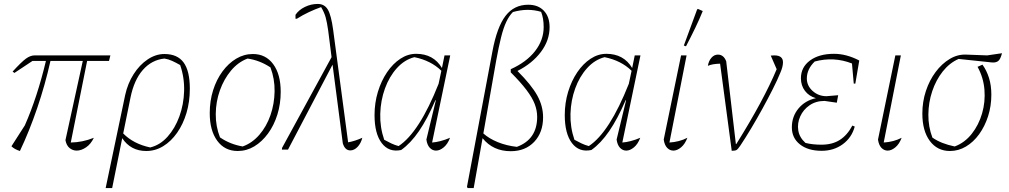

<svg xmlns="http://www.w3.org/2000/svg" viewBox="-20 -759 5120 974"><path d="M81 7Q53 -2 38 -17L106 -123Q169 -266 213 -450H145L53 -389L44 -396Q89 -445 111.5 -461.5Q134 -478 156 -478H540L533 -450H422L339 -36Q399 -37 456 -60Q441 -28 416.5 -11.5Q392 5 369 5Q349 5 333 -8Q317 -21 312 -48L400 -450H236Q209 -329 169 -211.5Q129 -94 81 7Z M516 195 615 -277Q628 -336 658 -383Q688 -430 729 -457.5Q770 -485 814 -485Q880 -485 911.5 -442Q943 -399 943 -309Q943 -243 926 -186Q909 -129 878.5 -85.5Q848 -42 808 -17.5Q768 7 722 7Q643 7 600 -58L549 195ZM642 -264 605 -82Q657 -29 742 -11Q792 -23 830 -65.5Q868 -108 890 -168.5Q912 -229 914 -297Q916 -365 894 -429Q873 -441 853.5 -450Q834 -459 814 -462Q749 -455 704.5 -404Q660 -353 642 -264Z M1186 7Q1120 7 1082 -45Q1044 -97 1044 -185Q1044 -247 1061 -301Q1078 -355 1108.5 -396.5Q1139 -438 1178.5 -461.5Q1218 -485 1263 -485Q1328 -485 1366 -433.5Q1404 -382 1404 -293Q1404 -232 1387 -177.5Q1370 -123 1339.5 -81.5Q1309 -40 1270 -16.5Q1231 7 1186 7ZM1211 -16Q1259 -33 1295.5 -75Q1332 -117 1352 -174.5Q1372 -232 1373 -295.5Q1374 -359 1352 -417Q1298 -453 1236 -462Q1188 -444 1152 -401Q1116 -358 1095.5 -300.5Q1075 -243 1074.5 -180.5Q1074 -118 1096 -62Q1147 -27 1211 -16Z M1410 0 1411 -9 1662 -469 1645 -603Q1639 -646 1632 -671Q1625 -696 1609 -723Q1578 -712 1547 -697.5Q1516 -683 1486 -664H1479V-684Q1496 -709 1527 -724Q1558 -739 1592 -739Q1626 -739 1643 -710.5Q1660 -682 1670 -608L1746 -37Q1780 -43 1818 -60Q1811 -32 1794 -14Q1777 4 1757 4Q1730 4 1719 -32L1667 -431L1441 0Z M2015 2Q1953 15 1916.5 -33Q1880 -81 1880 -175Q1880 -237 1897 -293Q1914 -349 1943.5 -392.5Q1973 -436 2011 -461Q2049 -486 2091 -486Q2179 -486 2222 -414L2235 -478H2264L2172 -36Q2213 -39 2263 -60Q2251 -28 2231 -11.5Q2211 5 2192 5Q2174 5 2160.5 -9Q2147 -23 2143 -51L2191 -250L2189 -251Q2148 -156 2105.5 -94Q2063 -32 2015 2ZM1929 -50Q1947 -40 1965 -31.5Q1983 -23 2002 -18Q2107 -87 2205 -334L2219 -400Q2166 -452 2082 -469Q2032 -456 1993.5 -413.5Q1955 -371 1933 -310.5Q1911 -250 1909 -182Q1907 -114 1929 -50Z M2352 195 2349 188 2478 -498Q2501 -622 2544.5 -678.5Q2588 -735 2660 -735Q2710 -735 2739 -704.5Q2768 -674 2768 -621Q2768 -554 2724 -495.5Q2680 -437 2605 -399Q2676 -328 2705.5 -274.5Q2735 -221 2735 -164Q2735 -87 2690 -39.5Q2645 8 2571 8Q2481 8 2428 -58L2383 195ZM2497 -451 2432 -82Q2461 -56 2505 -38Q2549 -20 2602 -14Q2705 -52 2705 -166Q2705 -199 2692.5 -231.5Q2680 -264 2650.5 -303Q2621 -342 2571 -392V-408Q2651 -444 2694.5 -500Q2738 -556 2738 -622Q2738 -666 2725 -699Q2691 -709 2657 -709Q2622 -709 2582 -698Q2563 -679 2548.5 -648.5Q2534 -618 2522 -570Q2510 -522 2497 -451Z M2980 2Q2918 15 2881.5 -33Q2845 -81 2845 -175Q2845 -237 2862 -293Q2879 -349 2908.5 -392.5Q2938 -436 2976 -461Q3014 -486 3056 -486Q3144 -486 3187 -414L3200 -478H3229L3137 -36Q3178 -39 3228 -60Q3216 -28 3196 -11.5Q3176 5 3157 5Q3139 5 3125.5 -9Q3112 -23 3108 -51L3156 -250L3154 -251Q3113 -156 3070.5 -94Q3028 -32 2980 2ZM2894 -50Q2912 -40 2930 -31.5Q2948 -23 2967 -18Q3072 -87 3170 -334L3184 -400Q3131 -452 3047 -469Q2997 -456 2958.5 -413.5Q2920 -371 2898 -310.5Q2876 -250 2874 -182Q2872 -114 2894 -50Z M3467 -60Q3455 -28 3435 -11.5Q3415 5 3396 5Q3378 5 3364.5 -9Q3351 -23 3347 -51L3435 -478H3463L3376 -36Q3426 -39 3467 -60ZM3460 -524 3449 -528 3516 -710 3520 -714 3545 -703Q3529 -663 3507.5 -618.5Q3486 -574 3460 -524Z M3715 -28Q3855 -252 3920 -408L3890 -477Q3895 -478 3908 -478Q3952 -478 3952 -443Q3952 -421 3939 -391Q3924 -354 3900 -306.5Q3876 -259 3848 -208Q3820 -157 3791 -108.5Q3762 -60 3736 -21Q3724 -3 3717 1.5Q3710 6 3692 6L3633 -436Q3593 -435 3571 -425Q3575 -450 3589 -466Q3603 -482 3622 -482Q3651 -482 3664 -448L3713 -28Z M4148 6Q4079 6 4038 -26.5Q3997 -59 3997 -113Q3997 -168 4030.5 -208.5Q4064 -249 4119 -261Q4084 -271 4063.5 -298Q4043 -325 4043 -362Q4043 -418 4089 -452Q4135 -486 4211 -486Q4274 -486 4339 -452L4319 -335H4311L4302 -437Q4210 -473 4113 -447Q4073 -408 4073 -361Q4073 -324 4102.5 -297.5Q4132 -271 4173 -271L4232 -276L4225 -238L4163 -247Q4119 -247 4087 -225Q4055 -203 4039.5 -168.5Q4024 -134 4029.5 -98Q4035 -62 4066 -34Q4102 -25 4147 -25Q4202 -25 4240 -49Q4278 -73 4304 -122L4316 -117Q4301 -61 4255.5 -27.5Q4210 6 4148 6Z M4554 -60Q4542 -28 4522 -11.5Q4502 5 4483 5Q4465 5 4451.5 -9Q4438 -23 4434 -51L4522 -478H4550L4463 -36Q4513 -39 4554 -60Z M4799 7Q4735 7 4697 -44Q4659 -95 4659 -183Q4659 -243 4677 -297.5Q4695 -352 4726.5 -394Q4758 -436 4798 -460Q4838 -484 4882 -482L4988 -478L5063 -489Q5056 -461 5046 -451.5Q5036 -442 5019 -442Q5014 -442 5008 -442.5Q5002 -443 4995 -444L4843 -460Q4797 -440 4762.5 -396.5Q4728 -353 4709 -296Q4690 -239 4689.5 -177.5Q4689 -116 4710 -61Q4733 -45 4761 -34Q4789 -23 4823 -16Q4874 -35 4909.5 -80Q4945 -125 4962 -183.5Q4979 -242 4974 -304Q4969 -366 4939 -420L4964 -431Q4985 -402 4997 -364Q5009 -326 5009 -279Q5009 -221 4992.5 -169.5Q4976 -118 4947 -78Q4918 -38 4880 -15.5Q4842 7 4799 7Z"/></svg>

Font: Piazzolla Thin
Style: Italic
Weight: 100
Italic angle: -11.3°
Designer: Juan Pablo del Peral
Foundry: Huerta Tipografica
Version: Version 1.330